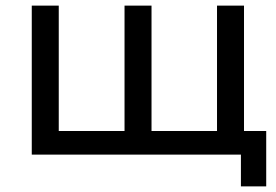

<svg xmlns="http://www.w3.org/2000/svg" viewBox="-20 -550 981 683"><path d="M93 0H837V113H927V-84H848V-530H752V-84H519V-530H423V-84H189V-530H93Z"/></svg>

Font: Malon Grotesk Med
Style: Regular
Weight: 500
Designer: Julieta Ulanovsky
Foundry: Julieta Ulanovsky
Version: Version 7.200